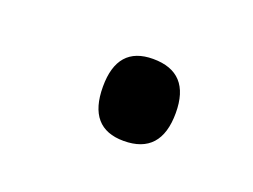

<svg xmlns="http://www.w3.org/2000/svg" viewBox="-36 -690 287 218"><g transform="rotate(20 107.5 -581.5)"><path d="M79 -582Q79 -631 122 -631Q167 -631 167 -582Q167 -532 122 -532Q79 -532 79 -582Z"/></g></svg>

Font: Noto Sans Khmer UI Condensed Light
Style: Regular
Weight: 300
Width: 3
Designer: Danh Hong and the Monotype Design Team
Foundry: Monotype Imaging Inc.
Version: Version 2.002; ttfautohint (v1.8.4.7-5d5b)